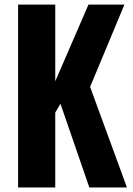

<svg xmlns="http://www.w3.org/2000/svg" viewBox="-20 -830 590 850"><path d="M60.1 0V-809.6H224.6V-470.2L371.6 -809.6H530.8L378.9 -445.3L542 0H375.5L247.6 -370.6L224.6 -331.5V0Z"/></svg>

Font: Oswald
Style: DemiBold
Weight: 600
Designer: Vernon Adams
Foundry: Vernon Adams
Version: 3.0; ttfautohint (v0.95) -l 8 -r 50 -G 200 -x 0 -w "G" -W -c